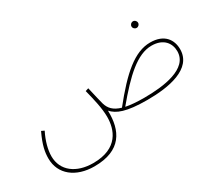

<svg xmlns="http://www.w3.org/2000/svg" viewBox="-127 -811 1537 1340"><g transform="rotate(-30 641.5 -141.5)"><path d="M1040 -460C1054 -460 1066 -472 1066 -486C1066 -501 1054 -513 1040 -513C1025 -513 1013 -501 1013 -486C1013 -472 1025 -460 1040 -460ZM302 230C519 230 582 102 577 -60C617 -16 682 13 854 13C1026 13 1228 -21 1228 -180C1228 -255 1184 -325 1069 -325C943 -325 826 -222 672 -29C610 -47 583 -78 570 -122C562 -150 554 -188 536 -264L511 -256C531 -177 551 -94 551 -26C551 74 509 206 306 206C171 206 76 136 76 19C76 -32 93 -97 125 -160L102 -171C59 -81 50 -28 50 22C50 149 153 230 302 230ZM1066 -301C1164 -301 1204 -240 1204 -178C1204 -36 997 -11 843 -11C781 -11 733 -15 695 -23C837 -194 950 -301 1066 -301Z"/></g></svg>

Font: Noto Sans Arabic Thin
Style: Regular
Weight: 100
Designer: Monotype Design Team, Nadine Chahine, Nizar Qandah and Khaled Hosny
Foundry: Monotype Imaging Inc.
Version: Version 2.012